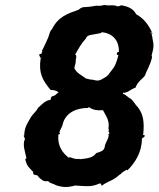

<svg xmlns="http://www.w3.org/2000/svg" viewBox="-20 -741 636 770"><path d="M215 -371C209 -367 206 -363 201 -359C191 -354 185 -358 183 -341C160 -337 151 -325 132 -308C127 -296 115 -287 105 -273C94 -252 78 -235 77 -197C71 -199 78 -194 80 -183C69 -162 81 -131 86 -107C79 -100 81 -103 84 -93C88 -75 102 -63 113 -52C112 -44 114 -40 123 -39C136 -38 134 -28 137 -29C147 -21 153 -11 173 -15C180 -5 192 -6 205 2C232 11 252 11 281 3C323 5 346 11 381 -6C382 -5 385 -5 388 4C414 -16 431 -14 459 -40C464 -41 466 -47 477 -54C485 -57 489 -64 490 -57C521 -86 549 -131 549 -183C553 -185 551 -177 549 -187C549 -185 559 -191 561 -196C560 -201 552 -199 554 -199C560 -253 555 -289 525 -320C522 -323 512 -340 503 -346C495 -348 489 -359 473 -365V-369C493 -368 500 -381 524 -390C531 -414 553 -425 562 -439C566 -455 582 -477 590 -512C588 -517 588 -518 588 -518C593 -539 599 -554 593 -578C593 -582 589 -602 587 -609C594 -602 595 -611 581 -612C579 -610 580 -615 589 -612C576 -641 558 -666 526 -684C516 -703 500 -714 466 -720C461 -717 452 -713 445 -718C429 -722 418 -717 398 -721C381 -716 370 -718 365 -718C345 -714 320 -712 312 -712C300 -706 305 -710 295 -702C250 -686 213 -674 188 -623C181 -619 178 -604 174 -592C166 -575 160 -559 147 -535C154 -541 147 -531 146 -525C136 -521 152 -532 136 -521C140 -518 139 -511 144 -508C151 -512 148 -508 143 -507C134 -447 151 -419 183 -380C194 -381 205 -378 215 -371ZM232 -245C244 -289 286 -308 332 -308C328 -312 333 -304 336 -312C350 -301 368 -297 393 -299C401 -282 421 -259 415 -227C412 -233 421 -213 414 -216C420 -206 421 -207 415 -203C420 -189 400 -167 400 -151C395 -135 387 -134 366 -127C352 -108 333 -106 297 -102L303 -104C297 -98 304 -99 302 -104C271 -100 267 -114 255 -109C231 -128 210 -155 214 -201C227 -205 218 -207 219 -207C216 -215 230 -230 232 -245ZM351 -422 352 -421C337 -422 329 -426 325 -426C305 -441 287 -448 278 -468C283 -485 284 -491 284 -502C285 -506 289 -523 281 -521C296 -548 305 -565 324 -586C330 -604 349 -600 388 -609C384 -610 389 -604 386 -612C437 -608 458 -573 457 -533C447 -535 445 -516 455 -521C448 -489 437 -469 431 -463C417 -446 414 -436 395 -427C382 -419 374 -414 351 -422Z"/></svg>

Font: Asimov Print
Style: DIt
Weight: 250
Width: 0
Designer: Google
Version: Version 2.000980: 2014